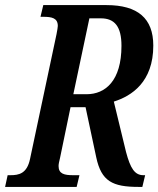

<svg xmlns="http://www.w3.org/2000/svg" viewBox="-38 -734 622 754"><path d="M-18 0H263L274 -46H249C215 -46 192 -51 192 -82C192 -89 194 -99 198 -115L239 -313H298L340 -116C360 -22 404 0 506 0H521L532 -46H525C491 -46 474 -73 457 -137L409 -335C479 -357 564 -412 564 -555C564 -662 503 -714 380 -714H132L121 -668H132C166 -668 189 -663 189 -632C189 -626 187 -617 184 -600L80 -110C68 -52 36 -46 3 -46H-8ZM250 -364 313 -662H358C412 -662 439 -630 439 -554C439 -417 376 -364 302 -364Z"/></svg>

Font: Noto Serif Condensed Semi
Style: Italic
Weight: 600
Width: 3
Italic angle: -12°
Designer: Monotype Design Team
Foundry: Monotype Imaging Inc.
Version: Version 1.901